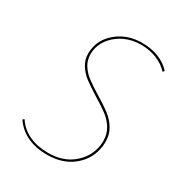

<svg xmlns="http://www.w3.org/2000/svg" viewBox="-161 -773 831 890"><g transform="rotate(30 255.0 -328.0)"><path d="M414 -179Q414 -216 396 -245Q378 -274 350.5 -294.5Q323 -315 280 -341Q235 -369 210 -388Q185 -407 167.5 -434.5Q150 -462 150 -497Q150 -512 155 -534Q168 -587 219.5 -625Q271 -663 344 -663Q392 -663 432.5 -647Q473 -631 498 -602L491 -594Q467 -621 428.5 -637Q390 -653 343 -653Q297 -653 259.5 -636Q222 -619 197.5 -591Q173 -563 165 -531Q161 -515 161 -498Q161 -465 178 -439Q195 -413 220 -394.5Q245 -376 287 -350Q332 -323 359.5 -302Q387 -281 406 -250.5Q425 -220 425 -180Q425 -157 420 -137Q405 -74 352 -33.5Q299 7 218 7Q158 7 112.5 -14.5Q67 -36 39 -78L47 -84Q73 -44 117 -23.5Q161 -3 219 -3Q295 -3 345 -42Q395 -81 409 -138Q414 -157 414 -179Z"/></g></svg>

Font: Ysabeau Hairline
Style: Italic
Weight: 100
Italic angle: -12°
Designer: Christian Thalmann (Catharsis Fonts)
Version: Version 0.003